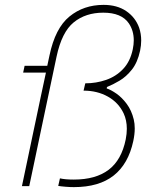

<svg xmlns="http://www.w3.org/2000/svg" viewBox="-20 -764 641 788"><path d="M283 4Q268 4 249.5 2.5Q231 1 219 -1L226 -32Q247.5 -27 283 -27Q373 -27 426 -67.2Q479 -107.5 496 -192Q500.5 -215 500.5 -235.5Q500.5 -270.5 487.5 -298.5Q466.5 -343 422.8 -367.5Q379 -392 323 -392L330 -422Q374.5 -422 415.2 -436Q456 -450 485.2 -480.8Q514.5 -511.5 525 -562Q529 -581.5 529 -598.5Q529 -638.5 508.5 -668.5Q478.5 -712 404 -712Q331.5 -712 282.5 -672.2Q233.5 -632.5 212 -531L146.5 -221Q134 -160.5 123 -109Q112 -57 100 0H70Q82 -57 93 -109Q104 -160.5 116.5 -221L127 -270.5Q137 -319 147.5 -368L168.5 -466H75L81 -494H174Q179 -516.5 183 -536Q206.5 -648.5 265 -696.2Q323.5 -744 405 -744Q460.5 -744 498 -718.5Q535.5 -693 551 -650.5Q559.5 -625.5 559.5 -598Q559.5 -578 555 -556Q544.5 -507.5 521.2 -478.2Q498 -449 470.5 -432.8Q443 -416.5 419 -407L418 -401Q435 -395.5 457.8 -379.8Q480.5 -364 500.2 -337.5Q520 -311 529 -273.5Q533 -256.5 533 -237Q533 -213 527 -185Q507 -91.5 446.8 -43.8Q386.5 4 283 4Z"/></svg>

Font: Heraclito Thin
Style: Italic
Weight: 100
Italic angle: -12°
Designer: Kostas Bartsokas (font) & Cristiano Sobral (main changes)
Foundry: Kostas Bartsokas (font) & Cristiano Sobral (main changes)
Version: Version 1.00;July 8, 2020;FontCreator 13.0.0.2655 64-bit